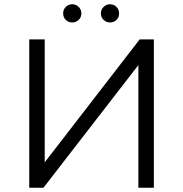

<svg xmlns="http://www.w3.org/2000/svg" viewBox="-20 -886 864 906"><path d="M118 -700H191V-120L639 -700H706V0H633V-579L185 0H118ZM278 -823Q278 -841 290.5 -853.5Q303 -866 321 -866Q338 -866 351 -853.5Q364 -841 364 -823Q364 -805 351.5 -792.5Q339 -780 321 -780Q303 -780 290.5 -792Q278 -804 278 -823ZM456 -823Q456 -841 469 -853.5Q482 -866 499 -866Q517 -866 529.5 -853.5Q542 -841 542 -823Q542 -804 529.5 -792Q517 -780 499 -780Q481 -780 468.5 -792.5Q456 -805 456 -823Z"/></svg>

Font: CMG Sans
Style: Regular
Weight: 400
Designer: Julieta Ulanovsky
Foundry: Julieta Ulanovsky
Version: Version 7.200